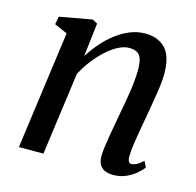

<svg xmlns="http://www.w3.org/2000/svg" viewBox="-88 -647 766 749"><g transform="rotate(15 295.5 -273.0)"><path d="M202 -408.5Q221 -438.5 244.2 -465.2Q267.5 -492 294.5 -512.2Q321.5 -532.5 350.5 -544Q379.5 -555.5 410.5 -555.5Q462 -555.5 492 -524.5Q522 -493.5 522 -420.5Q522 -399.5 518 -369Q514 -338.5 508.2 -305.5Q502.5 -272.5 497.5 -243.5Q493 -216.5 487.5 -186.8Q482 -157 478 -129.2Q474 -101.5 473.5 -81Q473 -64 477 -56.8Q481 -49.5 488 -49.5Q497.5 -49.5 509 -55.2Q520.5 -61 535 -75L547 -51Q541.5 -42.5 525.5 -28Q509.5 -13.5 485.5 -1.8Q461.5 10 430.5 10Q409 10 394.8 2.8Q380.5 -4.5 374 -18.5Q367.5 -32.5 368 -53Q368.5 -67 371 -86.8Q373.5 -106.5 377.5 -129.8Q381.5 -153 385.8 -177Q390 -201 394 -223Q398 -245 402.5 -269.5Q407 -294 410.8 -319Q414.5 -344 416.8 -367.2Q419 -390.5 419 -410Q419 -439 413.5 -455.2Q408 -471.5 396 -478.2Q384 -485 363.5 -485Q343.5 -485 320.2 -473Q297 -461 273.5 -439.8Q250 -418.5 229 -391.2Q208 -364 192.5 -334L147 0H48L113 -476.5L60.5 -499.5L66.5 -531.5L197.5 -555L218 -544Z"/></g></svg>

Font: Merriweather 48pt
Style: Italic
Weight: 400
Italic angle: -7.8°
Version: Version 2.101